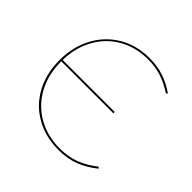

<svg xmlns="http://www.w3.org/2000/svg" viewBox="-169 -825 991 991"><g transform="rotate(45 327.0 -329.0)"><path d="M601 -73Q552 -34 501 -14.5Q450 5 386 5Q292 5 218 -36.5Q144 -78 103 -153.5Q62 -229 62 -327Q62 -423 102.5 -499.5Q143 -576 216 -619.5Q289 -663 384 -663Q442 -663 489 -647Q536 -631 579 -601L573 -593Q529 -622 484 -637.5Q439 -653 384 -653Q294 -653 224 -613Q154 -573 114.5 -501.5Q75 -430 73 -339H453V-329H73V-327Q73 -232 113 -159Q153 -86 224 -45.5Q295 -5 386 -5Q446 -5 496.5 -24Q547 -43 594 -81Z"/></g></svg>

Font: Ysabeau Hairline
Style: Regular
Weight: 100
Designer: Christian Thalmann (Catharsis Fonts)
Version: Version 0.003